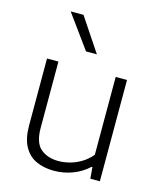

<svg xmlns="http://www.w3.org/2000/svg" viewBox="-120 -895 832 991"><g transform="rotate(15 296.0 -399.5)"><path d="M262 9Q208 9 166.8 -10Q125.5 -29 102 -71.8Q78.5 -114.5 78.5 -185V-541.5H139.5V-187.5Q139.5 -108 176.2 -76.8Q213 -45.5 271.5 -45.5Q301 -45.5 332.2 -53.8Q363.5 -62 392.8 -79.8Q422 -97.5 445.5 -125.5V-541.5H506V0H455L450 -61H445.5Q408.5 -26.5 361 -8.8Q313.5 9 262 9ZM263.5 -629 133.5 -808H202L321.5 -629Z"/></g></svg>

Font: Encode Sans SemiExpanded Light
Style: Regular
Weight: 300
Width: 6
Designer: Multiple Designers
Foundry: Impallari Type
Version: Version 3.002